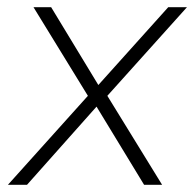

<svg xmlns="http://www.w3.org/2000/svg" viewBox="-20 -513 542 533"><path d="M2 0 224 -247 73 -493H122L253 -277L447 -493H499L278 -247L430 0H380L248 -217L55 0Z"/></svg>

Font: Hanken Grotesk ExtraLight
Style: Italic
Weight: 250
Italic angle: -8°
Designer: Alfredo Marco Pradil
Foundry: Hanken Design Co.
Version: Version 3.013